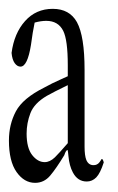

<svg xmlns="http://www.w3.org/2000/svg" viewBox="-20 -804 264 430"><path d="M0 -489.3Q0 -525.4 15.6 -554.7Q31.2 -584 79.1 -607.9Q96.7 -617.7 115.7 -626L131.8 -633.3V-636.2Q131.8 -651.9 131.8 -658.2Q131.8 -714.4 121.6 -734.9Q110.4 -757.3 83.5 -757.3Q71.8 -757.3 57.6 -753.4Q53.2 -732.9 49.3 -703.1Q41.5 -654.8 25.9 -654.8Q18.6 -654.8 12.9 -662.6Q7.3 -670.4 5.9 -685.5Q11.7 -729.5 36.1 -756.8Q60.5 -784.2 98.1 -784.2Q135.7 -784.2 152.3 -754.4Q169.4 -723.1 169.4 -647.5Q169.4 -566.4 169.4 -475.6Q169.4 -455.6 173.3 -445.8Q178.2 -434.1 189.5 -434.1Q197.8 -434.1 202.6 -440.4Q205.1 -443.4 207.5 -447.8Q210 -449.2 212.4 -440.4Q204.6 -416 195.6 -406.7Q186.5 -397.5 174.3 -397.5Q153.8 -397.5 143.1 -418Q135.3 -432.6 133.3 -454.1Q132.3 -465.8 131.3 -468.3Q127.4 -467.3 124 -456.5Q106 -426.8 92.3 -410.6Q78.6 -394.5 58.6 -394.5Q34.2 -394.5 17.1 -418.7Q0 -442.9 0 -489.3ZM85 -589.4Q56.6 -572.8 48.1 -550.5Q39.6 -528.3 39.6 -504.9Q39.6 -472.7 52 -456.8Q64.5 -440.9 80.1 -440.9Q91.8 -440.9 103 -451.7Q112.3 -460.9 131.8 -483.4Q131.8 -553.2 131.8 -613.3Q99.6 -597.7 85 -589.4Z"/></svg>

Font: Scarab Serif
Style: Condensed-Light
Weight: 300
Designer: John Roberts
Foundry: Scarab
Version: 1.0